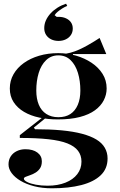

<svg xmlns="http://www.w3.org/2000/svg" viewBox="-20 -802 648 1037"><path d="M260 215Q208 215 165 204Q122 193 91 174.5Q60 156 43 133Q26 110 26 86Q26 61 38 42.5Q50 24 71 14Q92 4 117 4Q158 4 182 22Q206 40 206 69Q206 92 196.5 106.5Q187 121 172.5 130Q158 139 143 144Q128 149 118.5 153Q109 157 109 163Q109 172 126.5 181Q144 190 173.5 195.5Q203 201 237 201Q292 201 333.5 184.5Q375 168 397.5 138.5Q420 109 420 71Q420 37 401.5 12.5Q383 -12 344 -27.5Q305 -43 241 -50Q177 -57 87 -57V-72L216 -173L227 -165L163 -113L169 -104Q249 -104 312.5 -98Q376 -92 423 -79.5Q470 -67 500.5 -48.5Q531 -30 546 -4Q561 22 561 54Q561 109 524 144.5Q487 180 419.5 197.5Q352 215 260 215ZM292 -157Q239 -157 192 -167Q145 -177 109.5 -198Q74 -219 53.5 -250.5Q33 -282 33 -324Q33 -366 53 -401Q73 -436 108.5 -461.5Q144 -487 191.5 -501Q239 -515 295 -515Q344 -515 390.5 -501.5Q437 -488 474.5 -463Q512 -438 534 -403Q556 -368 556 -324Q556 -291 540.5 -260.5Q525 -230 493 -206.5Q461 -183 411 -170Q361 -157 292 -157ZM295 -169Q334 -169 360 -186Q386 -203 400 -235.5Q414 -268 414 -313Q414 -365 401 -408Q388 -451 361.5 -477Q335 -503 295 -503Q256 -503 229 -477Q202 -451 189 -408Q176 -365 176 -313Q176 -269 189.5 -236.5Q203 -204 230 -186.5Q257 -169 295 -169ZM374 -493 315 -510Q337 -511 361 -517.5Q385 -524 408 -534.5Q431 -545 451.5 -556.5Q472 -568 489 -578.5Q506 -589 518 -597L554 -510H374ZM337 -782 343 -770Q330 -765 316.5 -756.5Q303 -748 292 -739Q281 -730 275 -720L286 -711H297Q319 -711 336.5 -703Q354 -695 363.5 -681Q373 -667 373 -648Q373 -628 363 -613Q353 -598 335.5 -589.5Q318 -581 296 -581Q274 -581 256.5 -589.5Q239 -598 229 -613.5Q219 -629 219 -650Q219 -672 228 -692Q237 -712 253 -729.5Q269 -747 290.5 -760.5Q312 -774 337 -782Z"/></svg>

Font: Kalnia Medium
Style: Regular
Weight: 500
Designer: Frida Medrano
Foundry: Frida Medrano
Version: Version 1.105